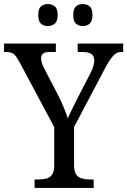

<svg xmlns="http://www.w3.org/2000/svg" viewBox="-24 -929 629 949"><path d="M147 0V-42H167Q188 -42 205.5 -46.5Q223 -51 233.5 -66Q244 -81 244 -110V-301L74 -619Q63 -639 54.5 -650.5Q46 -662 35 -667Q24 -672 8 -672H-4V-714H252V-672H221Q196 -672 187.5 -663Q179 -654 179 -641Q179 -628 184.5 -613.5Q190 -599 196 -588L265 -455Q280 -425 292 -396Q304 -367 311 -344Q320 -365 334.5 -394.5Q349 -424 365 -455L424 -569Q433 -586 437.5 -602.5Q442 -619 442 -631Q442 -653 427 -662.5Q412 -672 385 -672H360V-714H585V-672H575Q561 -672 549.5 -665Q538 -658 525.5 -641.5Q513 -625 497 -595L342 -301V-115Q342 -83 352 -67.5Q362 -52 380 -47Q398 -42 418 -42H439V0ZM386 -800Q365 -800 351.5 -812Q338 -824 338 -855Q338 -886 351.5 -897.5Q365 -909 386 -909Q405 -909 419 -897.5Q433 -886 433 -855Q433 -824 419 -812Q405 -800 386 -800ZM213 -800Q192 -800 178.5 -812Q165 -824 165 -855Q165 -886 178.5 -897.5Q192 -909 213 -909Q232 -909 246.5 -897.5Q261 -886 261 -855Q261 -824 246.5 -812Q232 -800 213 -800Z"/></svg>

Font: Noto Serif SemiCondensed
Style: Regular
Weight: 400
Width: 4
Designer: Monotype Design Team
Foundry: Monotype Imaging Inc.
Version: Version 2.013